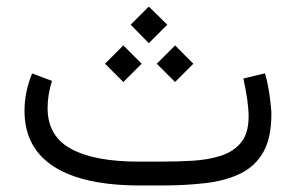

<svg xmlns="http://www.w3.org/2000/svg" viewBox="-20 -569 908 589"><path d="M476.1 0H410.2Q235.4 0 145.3 -57.9Q55.2 -115.7 55.2 -229Q55.2 -259.3 61.3 -288.1Q67.4 -316.9 78.6 -343.8L139.6 -320.8Q126 -280.3 126 -236.3Q126.5 -150.9 198.5 -112.1Q270.5 -73.2 405.3 -73.2H472.7Q522 -73.2 570.1 -75.9Q618.2 -78.6 657.2 -91.1Q696.3 -103.5 719.5 -131.8Q742.7 -160.2 742.7 -211.4Q742.7 -254.9 726.6 -328.1L793 -344.2Q802.7 -309.1 807.6 -272.2Q812.5 -235.4 812.5 -218.8Q812.5 -147 788.3 -103.5Q764.2 -60.1 719.5 -37.6Q674.8 -15.1 613 -7.6Q551.3 0 476.1 0ZM380.9 -493.2 436.5 -548.8 493.2 -493.2 436.5 -436.5ZM460.9 -373.5 517.1 -429.7 573.2 -373.5 517.1 -317.4ZM302.2 -373.5 358.4 -429.7 414.6 -373.5 358.4 -317.4Z"/></svg>

Font: Vazir Light FD-WOL
Style: Light-FD-WOL
Weight: 300
Designer: Saber Rastikerdar
Foundry: Saber Rastikerdar
Version: Version 30.1.0